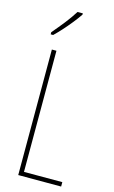

<svg xmlns="http://www.w3.org/2000/svg" viewBox="-142 -1002 624 1055"><g transform="rotate(15 170.5 -475.0)"><path d="M78 0V-714H104V-25H322V0ZM191 -943Q175 -919 152.5 -891Q130 -863 107 -837.5Q84 -812 64 -793H50V-805Q84 -845 110 -878Q136 -911 161 -950H191Z"/></g></svg>

Font: Noto Sans Thai ExtCond Thin
Style: Regular
Weight: 100
Width: 2
Designer: Monotype Design Team
Foundry: Monotype Imaging Inc.
Version: Version 2.002; ttfautohint (v1.8.4.7-5d5b)